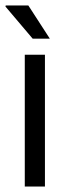

<svg xmlns="http://www.w3.org/2000/svg" viewBox="-23 -685 253 705"><path d="M97 -543 -3 -661 -2 -665H81L160 -543ZM68 0V-484H142V0Z"/></svg>

Font: Pragati Narrow
Style: Regular
Weight: 400
Designer: Hector Gatti, Marcela Romero, Pablo Cosgaya and Nicolas Silva
Foundry: Omnibus-Type
Version: Version 1.010; ttfautohint (v1.3)